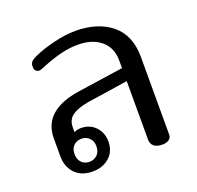

<svg xmlns="http://www.w3.org/2000/svg" viewBox="-105 -671 810 791"><g transform="rotate(-20 300.0 -275.5)"><path d="M68 -96V-174Q68 -297 233 -321L431 -350V-384Q431 -440 393 -471.5Q355 -503 293 -503Q257 -503 221.5 -494.5Q186 -486 142 -469Q135 -466 124 -461.5Q113 -457 108 -457Q100 -457 93.5 -462.5Q87 -468 87 -482Q87 -495 94 -502.5Q101 -510 116 -517Q153 -534 205.5 -547Q258 -560 302 -560Q400 -560 460 -511Q520 -462 520 -366V-25Q520 -13 509.5 -5Q499 3 480 3Q456 3 443.5 -7.5Q431 -18 431 -36V-293L252 -266Q206 -258 181.5 -241Q157 -224 157 -190V-169Q170 -176 186 -176Q226 -176 250.5 -150Q275 -124 275 -85Q275 -42 246 -16.5Q217 9 173 9Q123 9 95.5 -20.5Q68 -50 68 -96ZM222 -84Q222 -107 208 -120.5Q194 -134 174 -134Q153 -134 139.5 -120.5Q126 -107 126 -84Q126 -60 139.5 -46.5Q153 -33 174 -33Q194 -33 208 -46.5Q222 -60 222 -84Z"/></g></svg>

Font: Maitree Medium
Style: Regular
Weight: 500
Designer: CadsonDemak Team
Foundry: CadsonDemak
Version: Version 1.000